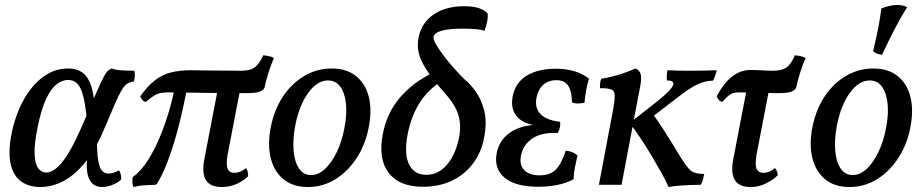

<svg xmlns="http://www.w3.org/2000/svg" viewBox="-20 -742 3706 771"><path d="M142 9Q95 9 63.5 -14.5Q32 -38 22 -87Q12 -136 28 -213Q44 -286 76 -343Q108 -400 153.5 -433.5Q199 -467 254 -467Q289 -467 312.5 -449.5Q336 -432 348.5 -389Q361 -346 362 -267L328 -268Q323 -321 314.5 -355Q306 -389 291.5 -405Q277 -421 253 -421Q231 -421 208.5 -404.5Q186 -388 166 -346.5Q146 -305 131 -231Q117 -162 119 -122Q121 -82 134 -65.5Q147 -49 166 -49Q183 -49 204.5 -65Q226 -81 253 -124Q280 -167 315 -249Q348 -326 366.5 -369Q385 -412 395.5 -431.5Q406 -451 413 -457.5Q420 -464 429 -467Q443 -461 468.5 -459.5Q494 -458 519 -458Q522 -451 521.5 -439Q521 -427 518 -415Q502 -413 490.5 -405.5Q479 -398 467.5 -378.5Q456 -359 440 -321.5Q424 -284 398 -223Q374 -166 345.5 -122.5Q317 -79 284.5 -50Q252 -21 216 -6Q180 9 142 9ZM390 9Q364 9 348.5 -7.5Q333 -24 329.5 -56Q326 -88 333 -134L369 -191Q369 -129 374.5 -97.5Q380 -66 390.5 -55.5Q401 -45 415 -45Q427 -45 438 -49Q449 -53 458 -58Q469 -40 466 -20Q451 -7 430 1Q409 9 390 9Z M566 -333Q557 -334 551.5 -341Q546 -348 543 -355Q573 -397 602 -419.5Q631 -442 666 -451Q701 -460 748 -460Q759 -460 776 -459.5Q793 -459 817.5 -459Q842 -459 874 -458.5Q906 -458 947 -458Q972 -458 987.5 -463.5Q1003 -469 1014.5 -482.5Q1026 -496 1037 -520Q1049 -519 1060.5 -516.5Q1072 -514 1080 -509Q1068 -482 1057.5 -448.5Q1047 -415 1042 -389Q1037 -380 1023 -374Q1009 -368 966 -368Q853 -368 776.5 -369.5Q700 -371 662 -371Q641 -371 627.5 -369Q614 -367 600.5 -359Q587 -351 566 -333ZM516 9Q512 1 511.5 -9.5Q511 -20 513 -31Q547 -55 575 -100Q603 -145 624.5 -198Q646 -251 660 -300Q674 -349 680 -382L730 -381Q704 -249 678.5 -168Q653 -87 633.5 -47Q614 -7 606 0Q583 1 561 2Q539 3 516 9ZM870 9Q825 9 807.5 -18Q790 -45 800 -100L856 -391H946L894 -121Q887 -81 894 -64.5Q901 -48 922 -48Q945 -48 968 -67Q973 -60 975 -51Q977 -42 976 -34Q958 -16 930.5 -3.5Q903 9 870 9Z M1216 9Q1156 9 1118 -22.5Q1080 -54 1067 -108Q1054 -162 1067 -230Q1081 -301 1116 -354Q1151 -407 1202 -437Q1253 -467 1312 -467Q1371 -467 1408.5 -437.5Q1446 -408 1460 -356.5Q1474 -305 1462 -238Q1450 -167 1414.5 -111Q1379 -55 1328 -23Q1277 9 1216 9ZM1229 -39Q1259 -39 1285.5 -64Q1312 -89 1332.5 -131.5Q1353 -174 1363 -228Q1379 -311 1361 -365Q1343 -419 1297 -419Q1254 -419 1218 -369.5Q1182 -320 1166 -240Q1155 -182 1159 -136.5Q1163 -91 1181 -65Q1199 -39 1229 -39Z M1678 8Q1584 8 1541 -47.5Q1498 -103 1517 -203Q1534 -291 1588 -352.5Q1642 -414 1721 -451L1749 -414Q1692 -375 1661 -322.5Q1630 -270 1617 -203Q1602 -124 1622.5 -82Q1643 -40 1692 -40Q1741 -40 1775.5 -81.5Q1810 -123 1823 -188Q1833 -238 1821 -279Q1809 -320 1768 -366Q1716 -425 1691 -464.5Q1666 -504 1660.5 -533.5Q1655 -563 1661 -592Q1673 -651 1721.5 -684Q1770 -717 1844 -717Q1885 -717 1908 -707.5Q1931 -698 1938 -688Q1940 -675 1936 -654.5Q1932 -634 1925 -618Q1915 -623 1891.5 -625Q1868 -627 1836 -627Q1786 -627 1755 -619Q1724 -611 1721 -594Q1719 -585 1729 -567Q1739 -549 1755.5 -526.5Q1772 -504 1790.5 -482.5Q1809 -461 1824.5 -444.5Q1840 -428 1847 -422Q1868 -405 1890.5 -374Q1913 -343 1924.5 -297.5Q1936 -252 1924 -189Q1913 -130 1879.5 -85.5Q1846 -41 1795 -16.5Q1744 8 1678 8Z M2142 8Q2048 8 2005 -29.5Q1962 -67 1975 -129Q1986 -182 2031.5 -212Q2077 -242 2158 -242L2161 -237Q2093 -237 2060.5 -269Q2028 -301 2039 -356Q2050 -411 2095.5 -438.5Q2141 -466 2212 -466Q2254 -466 2287 -456Q2320 -446 2345 -426Q2338 -402 2333.5 -378Q2329 -354 2327 -329Q2316 -327 2302.5 -326.5Q2289 -326 2277 -331Q2276 -376 2261.5 -398Q2247 -420 2214 -420Q2182 -420 2161 -401Q2140 -382 2134 -348Q2127 -308 2151 -283.5Q2175 -259 2229 -253Q2231 -244 2228.5 -231.5Q2226 -219 2220 -208Q2154 -211 2117 -185.5Q2080 -160 2072 -117Q2065 -80 2085 -59Q2105 -38 2147 -38Q2190 -38 2212.5 -61.5Q2235 -85 2252 -137Q2265 -136 2277.5 -131Q2290 -126 2299 -118Q2294 -96 2289 -71.5Q2284 -47 2283 -22Q2253 -6 2216.5 1Q2180 8 2142 8Z M2665 9Q2656 -12 2638 -44.5Q2620 -77 2597.5 -115Q2575 -153 2551.5 -188Q2528 -223 2508 -248L2604 -323Q2644 -354 2663 -373.5Q2682 -393 2684 -403Q2686 -411 2679 -415Q2672 -419 2658 -419Q2657 -429 2657.5 -439Q2658 -449 2660 -460Q2682 -459 2700.5 -458.5Q2719 -458 2735 -458Q2751 -458 2764 -458Q2781 -458 2806 -458.5Q2831 -459 2858 -460Q2856 -450 2852 -438.5Q2848 -427 2843 -418Q2824 -418 2804 -412Q2784 -406 2761.5 -393Q2739 -380 2709 -357L2579 -257L2592 -297Q2620 -260 2648 -216Q2676 -172 2716 -106Q2734 -78 2745.5 -65Q2757 -52 2771 -48Q2785 -44 2808 -43Q2805 -29 2802 -18.5Q2799 -8 2794 0Q2770 0 2749 1Q2728 2 2708 3.5Q2688 5 2665 9ZM2385 0 2440 -291Q2449 -338 2448.5 -358Q2448 -378 2434.5 -383Q2421 -388 2389 -388Q2389 -399 2390 -409Q2391 -419 2395 -426Q2411 -428 2437.5 -434.5Q2464 -441 2490.5 -450.5Q2517 -460 2531 -467Q2547 -462 2552 -446Q2557 -430 2552 -402L2476 0Z M2881 -333Q2872 -334 2866.5 -341Q2861 -348 2858 -355Q2878 -393 2899.5 -416Q2921 -439 2944.5 -450Q2968 -461 2993 -461Q3016 -461 3038.5 -459.5Q3061 -458 3084 -458Q3119 -458 3137.5 -470.5Q3156 -483 3172 -520Q3184 -519 3195.5 -516.5Q3207 -514 3215 -509Q3203 -482 3192.5 -448.5Q3182 -415 3177 -389Q3172 -380 3158 -374Q3144 -368 3101 -368Q3076 -368 3048.5 -369Q3021 -370 2995 -370.5Q2969 -371 2947 -371Q2934 -371 2924 -368Q2914 -365 2904.5 -357Q2895 -349 2881 -333ZM2994 9Q2949 9 2931.5 -18Q2914 -45 2924 -100L2980 -391H3070L3018 -121Q3011 -81 3018 -64.5Q3025 -48 3046 -48Q3069 -48 3092 -67Q3103 -54 3103 -38Q3085 -20 3056 -5.5Q3027 9 2994 9Z M3391 9Q3331 9 3293 -22.5Q3255 -54 3242 -108Q3229 -162 3242 -230Q3256 -301 3291 -354Q3326 -407 3377 -437Q3428 -467 3487 -467Q3546 -467 3583.5 -437.5Q3621 -408 3635 -356.5Q3649 -305 3637 -238Q3625 -167 3589.5 -111Q3554 -55 3503 -23Q3452 9 3391 9ZM3404 -39Q3434 -39 3460.5 -64Q3487 -89 3507.5 -131.5Q3528 -174 3538 -228Q3554 -311 3536 -365Q3518 -419 3472 -419Q3429 -419 3393 -369.5Q3357 -320 3341 -240Q3330 -182 3334 -136.5Q3338 -91 3356 -65Q3374 -39 3404 -39ZM3522 -522Q3500 -524 3486 -536Q3499 -589 3507 -631.5Q3515 -674 3519 -708Q3553 -722 3584 -722Q3607 -722 3623 -713Q3599 -676 3572.5 -625Q3546 -574 3522 -522Z"/></svg>

Font: Vollkorn
Style: Italic
Weight: 400
Italic angle: -11°
Designer: Friedrich Althausen
Foundry: Friedrich Althausen
Version: Version 5.001